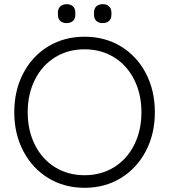

<svg xmlns="http://www.w3.org/2000/svg" viewBox="-20 -885 806 915"><path d="M383 10Q286 10 210 -36.5Q134 -83 91 -165Q48 -247 48 -350Q48 -454 91 -536Q134 -618 210 -664Q286 -710 383 -710Q480 -710 556 -664Q632 -618 675 -536Q718 -454 718 -350Q718 -247 675 -165Q632 -83 556 -36.5Q480 10 383 10ZM383 -650Q304 -650 242.5 -612Q181 -574 146.5 -505.5Q112 -437 112 -350Q112 -263 146.5 -194.5Q181 -126 242.5 -88Q304 -50 383 -50Q462 -50 523.5 -88Q585 -126 619.5 -194.5Q654 -263 654 -350Q654 -437 619.5 -505.5Q585 -574 523.5 -612Q462 -650 383 -650ZM256 -815V-825Q256 -844 267.5 -854.5Q279 -865 298 -865Q317 -865 328 -854.5Q339 -844 339 -825V-815Q339 -796 328 -785.5Q317 -775 297 -775Q278 -775 267 -785.5Q256 -796 256 -815ZM428 -815V-825Q428 -844 439 -854.5Q450 -865 470 -865Q489 -865 500 -854.5Q511 -844 511 -825V-815Q511 -796 500 -785.5Q489 -775 469 -775Q450 -775 439 -785.5Q428 -796 428 -815Z"/></svg>

Font: Quicksand
Style: Regular
Weight: 400
Designer: Andrew Paglinawan
Foundry: Andrew Paglinawan
Version: Version 3.000